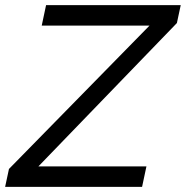

<svg xmlns="http://www.w3.org/2000/svg" viewBox="-54 -730 726 750"><path d="M-19 -70 530 -630H109L126 -710H652L637 -640L96 -80H518L501 0H-34Z"/></svg>

Font: Raleway Thin Medium
Style: Italic
Weight: 500
Italic angle: -12°
Version: Version 4.026